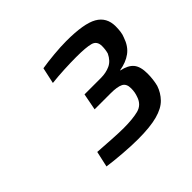

<svg xmlns="http://www.w3.org/2000/svg" viewBox="-106 -919 618 618"><g transform="rotate(-45 203.5 -609.5)"><path d="M201 -416Q171 -416 133 -419Q95 -422 67 -426L79 -480Q108 -478 140.5 -476Q173 -474 194 -474Q234 -474 260 -480.5Q286 -487 295 -514Q298 -522 299.5 -530Q301 -538 301 -548Q301 -569 287 -576Q273 -583 243 -583H170L181 -640H255Q279 -640 297.5 -648.5Q316 -657 327 -680Q329 -687 330 -694.5Q331 -702 331 -710Q331 -733 311.5 -738.5Q292 -744 247 -744Q222 -744 191.5 -742.5Q161 -741 135 -738L147 -793Q171 -797 203.5 -800Q236 -803 261 -803Q341 -803 374 -784Q407 -765 407 -724Q407 -712 405.5 -700.5Q404 -689 400 -680Q390 -650 369 -634.5Q348 -619 317 -614V-613Q346 -607 359 -591.5Q372 -576 372 -544Q372 -531 370.5 -518.5Q369 -506 366 -494Q358 -470 340.5 -452Q323 -434 289.5 -425Q256 -416 201 -416Z"/></g></svg>

Font: Saira Thin Medium
Style: Italic
Weight: 500
Italic angle: -12°
Version: Version 1.101